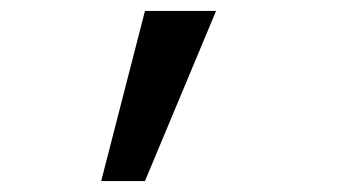

<svg xmlns="http://www.w3.org/2000/svg" viewBox="-20 -741 640 351"><path d="M245 -410 375 -721H245L165 -410Z"/></svg>

Font: Tekne LDO
Style: Regular
Weight: 400
Monospace: yes
Designer: Alessio Laiso, Mario Rullo, Paolo Rosset
Foundry: Alessio Laiso
Version: Version 1.000;hotconv 1.0.109;makeotfexe 2.5.65596